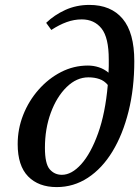

<svg xmlns="http://www.w3.org/2000/svg" viewBox="-20 -752 567 782"><path d="M163 -150Q163 -85 182.5 -62.5Q202 -40 232 -40Q272 -40 311 -83.5Q350 -127 379.5 -209Q409 -291 419 -406Q405 -423 385 -430Q365 -437 340 -437Q292 -437 251.5 -397.5Q211 -358 187 -293Q163 -228 163 -150ZM211 10Q137 10 94.5 -33.5Q52 -77 52 -165Q52 -227 74.5 -284Q97 -341 137 -386.5Q177 -432 228.5 -458.5Q280 -485 338 -485Q361 -485 382.5 -478Q404 -471 422 -456Q423 -470 423 -483.5Q423 -497 423 -510Q423 -599 393.5 -636Q364 -673 313 -673Q282 -673 251.5 -662Q221 -651 189 -630L168 -659Q201 -691 246 -711.5Q291 -732 344 -732Q432 -732 479.5 -675.5Q527 -619 527 -503Q527 -392 503.5 -298Q480 -204 438 -135Q396 -66 338 -28Q280 10 211 10Z"/></svg>

Font: Source Serif Pro SemiBold
Style: Italic
Weight: 600
Italic angle: -12°
Designer: Frank Grießhammer
Foundry: Adobe Systems Incorporated
Version: Version 3.001;hotconv 1.0.111;makeotfexe 2.5.65597